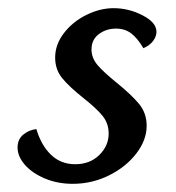

<svg xmlns="http://www.w3.org/2000/svg" viewBox="-20 -437 430 470"><path d="M23 -76Q23 -96 37 -107.5Q51 -119 69 -121Q81 -81 105 -58Q129 -35 164 -35Q200 -35 223 -57.5Q246 -80 246 -110Q246 -135 231 -153.5Q216 -172 183 -198Q149 -225 132 -246Q115 -267 115 -296Q115 -328 136.5 -356Q158 -384 191.5 -400.5Q225 -417 258 -417Q295 -417 329 -399.5Q363 -382 363 -359Q363 -348 355 -337Q347 -326 331 -319Q317 -343 301.5 -355Q286 -367 264 -367Q240 -367 222 -353.5Q204 -340 204 -316Q204 -295 219 -277.5Q234 -260 265 -235Q302 -205 320.5 -182.5Q339 -160 339 -129Q339 -94 313.5 -61Q288 -28 246.5 -7.5Q205 13 158 13Q121 13 90 0Q59 -13 41 -33.5Q23 -54 23 -76Z"/></svg>

Font: Charmonman
Style: Bold
Weight: 700
Designer: Ekaluck Peanpanawate
Foundry: Cadson Demak Co.,Ltd.
Version: Version 1.000; ttfautohint (v1.6)